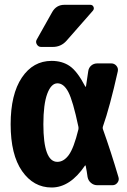

<svg xmlns="http://www.w3.org/2000/svg" viewBox="-20 -790 540 819"><path d="M254.9 -769.5H365.2Q375 -769.5 378.9 -760.7Q382.8 -752 376 -744.1L263.7 -616.2Q240.2 -589.8 205.1 -589.8H155.3Q143.6 -589.8 137.2 -600.6Q130.9 -611.3 136.7 -621.1L203.1 -739.3Q220.7 -769.5 254.9 -769.5ZM314.5 -238.3Q315.4 -244.1 314.5 -249Q291 -360.4 271.5 -397.5Q252 -434.6 225.1 -434.6Q198.2 -434.6 181.6 -390.1Q165 -345.7 165 -259.8Q165 -99.6 224.6 -99.6Q252 -99.6 273.4 -128.9Q294.9 -158.2 314.5 -238.3ZM418.9 -239.3Q453.1 -143.6 485.4 -34.2Q489.3 -21.5 481 -10.7Q472.7 0 460 0H394.5Q379.9 0 368.2 -9.8Q356.4 -19.5 353.5 -35.2Q352.5 -42 350.1 -58.1Q347.7 -74.2 345.7 -82Q345.7 -83 344.7 -84Q343.8 -85 342.8 -84Q279.3 9.8 200.2 9.8Q123 9.8 74.2 -60.1Q25.4 -129.9 25.4 -259.8Q25.4 -387.7 73.2 -459Q121.1 -530.3 200.2 -530.3Q245.1 -530.3 277.3 -508.3Q309.6 -486.3 343.8 -420.9Q344.7 -419.9 345.7 -419.9Q346.7 -419.9 346.7 -420.9Q350.6 -448.2 356.4 -486.3Q358.4 -501 369.1 -510.3Q379.9 -519.5 394.5 -519.5H455.1Q467.8 -519.5 476.6 -509.3Q485.4 -499 482.4 -485.4Q448.2 -333 418.9 -250Q417 -244.1 418.9 -239.3Z"/></svg>

Font: Rounded-L Mgen+ 1mn bold
Style: Bold
Weight: 700
Designer: [Source Han Sans]
Ryoko NISHIZUKA  (kana & ideographs); Paul D. Hunt (Latin, Greek & Cyrillic); Wenlong ZHANG  (bopomofo
Version: Version 1.059.20150602